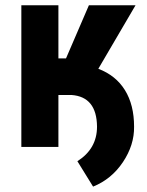

<svg xmlns="http://www.w3.org/2000/svg" viewBox="-20 -548 549 716"><path d="M346.7 -291.5Q412.1 -266.6 446 -211.7Q480 -156.7 480 -75.7Q481 -7.3 438.5 56.4Q396 120.1 327.1 147.9L268.6 53.2Q341.8 6.8 341.8 -75.7Q340.8 -187 246.6 -193.8H197.8V0H59.6V-528.3H197.8V-330.1H226.1L311.5 -528.3H485.4Z"/></svg>

Font: Roboto Condensed
Style: Bold
Weight: 700
Designer: Google
Version: Version 2.134; 2016